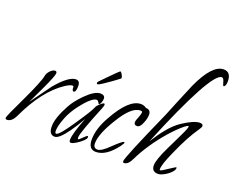

<svg xmlns="http://www.w3.org/2000/svg" viewBox="-122 -791 1207 981"><g transform="rotate(20 481.5 -301.0)"><path d="M-11 8Q-20 8 -20 0Q-20 -9 32 -117Q88 -235 94 -269Q96 -283 109.5 -297.5Q123 -312 136 -312Q145 -312 145 -301Q145 -287 110 -212L65 -117Q99 -164 119.5 -192Q140 -220 147 -230Q212 -307 251 -307Q273 -307 273 -278Q273 -244 260 -244Q251 -244 251 -265Q251 -271 245 -271Q232 -271 206 -254Q107 -188 33 -30Q15 8 -11 8Z M336 7Q327 7 327 -6Q327 -40 364 -133Q342 -93 313 -52Q271 6 248 6Q216 6 216 -39Q216 -86 258 -162Q277 -197 316 -236Q362 -282 393 -282Q418 -282 418 -262Q418 -254 413.5 -241Q409 -228 403 -228Q402 -228 397 -237Q392 -245 386 -245Q365 -245 329 -204Q278 -146 258 -89Q243 -49 243 -25Q243 -11 250 -11Q266 -11 324 -98Q352 -139 369 -166.5Q386 -194 391 -207Q394 -215 407.5 -227.5Q421 -240 428 -240Q432 -240 432 -234Q432 -228 426 -213Q362 -57 362 -32Q362 -23 366 -23Q369 -23 385 -39Q401 -55 405 -55Q409 -55 409 -49Q409 -41 394.5 -27.5Q380 -14 362.5 -3.5Q345 7 336 7ZM363 -321Q357 -321 357 -327Q357 -331 361 -335Q365 -339 377.5 -352Q390 -365 405.5 -380.5Q421 -396 433 -408Q445 -420 447 -421Q451 -425 456.5 -417.5Q462 -410 465.5 -401Q469 -392 465 -389Q451 -378 428.5 -362Q406 -346 387 -333.5Q368 -321 363 -321Z M472 7Q431 7 431 -46Q431 -105 471 -175Q541 -302 606 -302Q623 -302 636 -292Q663 -291 663 -265Q663 -244 653 -220Q641 -189 625 -189Q608 -189 608 -204Q608 -215 617 -234Q625 -255 625 -263Q625 -270 615 -270Q566 -270 508 -173Q453 -84 453 -33Q453 -7 476 -7Q497 -7 539 -49Q582 -90 590 -90Q594 -90 594 -87Q594 -83 582 -66Q527 7 472 7Z M627 11Q620 11 620 3Q620 -18 743 -294Q756 -326 775 -372.5Q794 -419 820 -480Q881 -613 943 -613Q983 -613 983 -562Q983 -539 973 -532H971Q967 -532 962 -552Q957 -572 947 -572Q890 -572 711 -138Q727 -163 740.5 -182Q754 -201 765 -214Q781 -234 797.5 -249.5Q814 -265 831 -276Q890 -315 922 -315Q939 -315 939 -303Q939 -296 927 -279Q887 -222 844 -124Q810 -49 810 -23Q810 -17 812 -17Q820 -17 851 -39Q883 -60 885 -60Q888 -60 888 -56Q888 -45 873.5 -30.5Q859 -16 840 -6Q821 4 809 4Q774 4 774 -31Q774 -60 811 -137Q820 -155 833 -182Q846 -209 863 -245Q874 -270 874 -276Q874 -279 871 -279Q866 -279 852 -268Q820 -242 784 -201Q748 -160 717 -114Q686 -68 667 -28Q649 11 627 11Z"/></g></svg>

Font: Petemoss
Style: Regular
Weight: 400
Designer: Robert E. Leuschke
Foundry: Robert E. Leuschke
Version: Version 1.010; ttfautohint (v1.8.3)